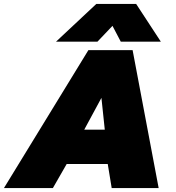

<svg xmlns="http://www.w3.org/2000/svg" viewBox="-59 -953 893 973"><path d="M429 -933H631L756 -742H553L511 -822L435 -742H225ZM389 -699H613L745 0H507L487 -122H279L209 0H-39ZM472 -296 455 -457 368 -296Z"/></svg>

Font: Prompt Black
Style: Italic
Weight: 900
Italic angle: -12°
Designer: Katatrad Team
Foundry: CadsonDemak
Version: Version 1.001